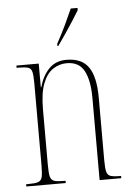

<svg xmlns="http://www.w3.org/2000/svg" viewBox="-54 -807 581 848"><g transform="rotate(-5 236.5 -383.0)"><path d="M28 0V-10H36Q67 -10 81 -14.5Q95 -19 99 -35Q103 -51 103 -86V-451Q103 -486 99 -502Q95 -518 81 -522Q67 -526 36 -526H31V-536H130V-431H132Q146 -481 175.5 -511.5Q205 -542 253 -542Q321 -542 351 -498.5Q381 -455 381 -363V-86Q381 -51 385 -35Q389 -19 402.5 -14.5Q416 -10 445 -10H449V0H353V-364Q353 -441 330.5 -484Q308 -527 253 -527Q220 -527 192 -508.5Q164 -490 147.5 -447.5Q131 -405 131 -333V-86Q131 -51 135 -35Q139 -19 153 -14.5Q167 -10 197 -10H203V0ZM219 -616Q243 -660 260 -696Q277 -732 292 -766H322V-756Q312 -739 295 -712.5Q278 -686 259 -658Q240 -630 223 -606H219Z"/></g></svg>

Font: Noto Serif Display ExtraCondensed Thin
Style: Regular
Weight: 100
Width: 2
Designer: Monotype Design Team
Foundry: Monotype Imaging Inc.
Version: Version 2.009